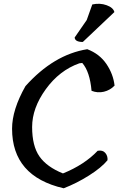

<svg xmlns="http://www.w3.org/2000/svg" viewBox="-20 -1014 650 1034"><path d="M319 -80Q435 -127 506 -202Q533 -207 547 -190.5Q561 -174 559 -151Q526 -111 459.5 -69Q393 -27 323 0Q45 -64 45 -321Q45 -423 117 -550Q269 -720 450 -749Q516 -724 553 -669.5Q590 -615 597 -553Q573 -528 539.5 -520Q506 -512 473 -525Q464 -628 423 -675L407 -673Q300 -635 226.5 -533.5Q153 -432 153 -330Q153 -228 192.5 -171.5Q232 -115 319 -80ZM477 -990Q518 -999 554 -986Q590 -973 596 -949L426 -788Q384 -788 382 -812L447 -906Z"/></svg>

Font: Tillana Medium
Style: Regular
Weight: 500
Designer: Lipi Raval (Devanagari, Latin), Jonny Pinhorn (Latin)
Foundry: Indian Type Foundry
Version: Version 2.003;PS 1.0;hotconv 1.0.79;makeotf.lib2.5.61930; tt